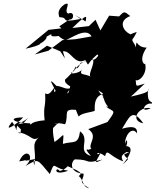

<svg xmlns="http://www.w3.org/2000/svg" viewBox="-20 -916 834 1029"><path d="M295 -256C250 -251 276 -263 329 -250C352 -305 311 -335 393 -327C403 -373 359 -378 402 -291C415 -312 481 -315 488 -323C487 -350 479 -430 587 -415C519 -443 522 -392 542 -386C491 -449 503 -432 530 -417C540 -338 579 -342 548 -345C589 -312 608 -333 556 -262L453 -224C507 -186 454 -149 467 -121C481 -118 440 -113 458 -111C435 -123 443 -108 467 -80C388 -105 468 -170 409 -212C399 -137 374 -162 317 -145C323 -221 325 -189 272 -155C256 -233 267 -237 274 -262C259 -239 222 -185 284 -250L327 -275ZM107 -256C48 -246 80 -244 133 -285C64 -225 110 -186 75 -207C146 -199 152 -152 188 -180C143 -136 178 -120 164 -30C145 -93 205 -29 204 -76C177 -64 174 -64 114 -54C160 -89 150 -59 83 -51C118 -133 174 -78 116 -26C188 -67 176 -67 247 17C277 -62 257 -14 346 -1C256 31 282 -28 298 -1C318 4 364 -41 337 -28C368 -12 437 8 402 27C430 51 421 86 458 93C392 52 429 55 428 15C352 10 358 -47 381 -62C477 -61 424 -34 529 -61C470 -31 500 -52 527 -113C497 -57 483 -125 543 -79C555 -125 564 -78 641 -51C604 -104 705 -94 633 -122C652 -78 711 -121 645 -88C661 -54 685 -80 638 -34C703 -117 687 -143 626 -130C672 -98 665 -204 651 -145C647 -188 688 -243 715 -200C711 -205 730 -254 634 -226C671 -281 686 -344 748 -255C671 -270 727 -350 788 -336C723 -306 757 -370 793 -360C802 -381 764 -349 774 -442C775 -430 787 -421 679 -398C677 -394 699 -413 756 -468C692 -448 718 -450 702 -515C688 -447 781 -507 756 -581C769 -558 712 -582 766 -661C706 -660 714 -720 708 -662C694 -710 658 -676 705 -672C678 -718 688 -688 713 -745C684 -736 676 -728 676 -734C644 -747 608 -803 678 -830C646 -856 646 -857 618 -828L565 -832L518 -753L492 -810L456 -776L368 -766C461 -857 440 -822 439 -801C352 -854 387 -834 411 -814C287 -791 360 -821 298 -824C293 -841 286 -864 325 -892C368 -913 317 -854 346 -843C378 -860 381 -809 351 -811L298 -775L309 -764L240 -756L117 -655C197 -671 229 -695 146 -675C174 -662 232 -698 230 -720C291 -754 210 -708 305 -725C267 -775 272 -725 328 -701C353 -702 439 -776 471 -721L386 -706L315 -701L239 -644L166 -624L232 -671L303 -641L328 -603L317 -641C362 -647 378 -564 437 -594C463 -554 434 -567 500 -623C524 -625 469 -575 476 -604C495 -573 441 -509 471 -503C427 -527 401 -506 421 -550C417 -519 328 -515 375 -534C415 -596 476 -597 412 -579C412 -579 392 -526 383 -564C391 -546 339 -498 329 -490C320 -460 391 -441 356 -455C350 -392 317 -415 373 -449C332 -429 323 -452 282 -456C231 -509 261 -464 278 -430C268 -401 265 -464 285 -448C272 -470 253 -394 222 -416C226 -332 211 -357 219 -271C122 -264 153 -233 141 -255C54 -256 15 -286 104 -287C83 -260 -13 -193 45 -263C79 -218 61 -196 72 -243L105 -209Z"/></svg>

Font: Hussar Lance
Style: Italic
Weight: 700
Foundry: Cannot Into Space Fonts, PlusOne Fonts
Version: Version 2.27